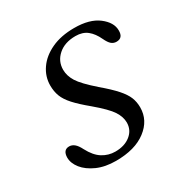

<svg xmlns="http://www.w3.org/2000/svg" viewBox="-118 -560 641 666"><g transform="rotate(-30 202.5 -227.0)"><path d="M175.5 -20Q213 -20 236.5 -39Q260 -58 260 -88Q260 -110.5 244.8 -134Q229.5 -157.5 181.5 -198Q147 -226.5 128 -247.5Q109 -268.5 101.5 -288Q94 -307.5 94 -331.5Q94 -367 114.8 -397Q135.5 -427 174 -445Q212.5 -463 265.5 -463Q327 -463 361.2 -436.8Q395.5 -410.5 395.5 -378.5Q396 -348 369.5 -348Q358 -348 349.5 -355.2Q341 -362.5 332.5 -380.5Q320 -407.5 301.8 -422Q283.5 -436.5 255.5 -436.5Q212 -436.5 186 -413.5Q160 -390.5 160 -356.5Q160 -332 174.8 -308.2Q189.5 -284.5 237 -243Q273 -212.5 292.2 -190.8Q311.5 -169 319 -150.5Q326.5 -132 326.5 -110Q326.5 -58.5 282.2 -24.8Q238 9 161.5 9Q118.5 9 86.5 -5.2Q54.5 -19.5 37.2 -41.2Q20 -63 20 -85.5Q20.5 -116 45 -116Q56 -116 65.5 -108.2Q75 -100.5 84 -82.5Q101.5 -49 124.8 -34.5Q148 -20 175.5 -20Z"/></g></svg>

Font: Fraunces 9pt Light
Style: Italic
Weight: 300
Italic angle: -16°
Version: Version 1.000;[0bf87f6ff]